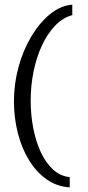

<svg xmlns="http://www.w3.org/2000/svg" viewBox="-20 -686 380 826"><path d="M280 120Q225 117 180.5 85.5Q136 54 104.5 2.5Q73 -49 56.5 -114.5Q40 -180 40 -250Q40 -325 59.5 -397Q79 -469 114 -528Q149 -587 194.5 -624.5Q240 -662 291 -666V-621Q250 -610 217 -575.5Q184 -541 160.5 -490.5Q137 -440 124.5 -379Q112 -318 112 -253Q112 -192 123 -135Q134 -78 155.5 -31.5Q177 15 208.5 43.5Q240 72 280 76Z"/></svg>

Font: Alumni Sans Thin Medium
Style: Regular
Weight: 500
Version: Version 1.018